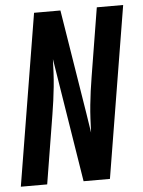

<svg xmlns="http://www.w3.org/2000/svg" viewBox="-53 -777 611 820"><g transform="rotate(-5 253.0 -367.5)"><path d="M3 0 124 -735H237L309 -288L322 -204Q323 -234 324.5 -263.5Q326 -293 329 -322.5Q332 -352 336 -381.5Q340 -411 345 -441L393 -735H506L385 0H272L187 -531Q186 -501 184.5 -471.5Q183 -442 180 -412.5Q177 -383 173 -353.5Q169 -324 164 -294L116 0Z"/></g></svg>

Font: Iosevka Oblique
Style: Bold
Weight: 700
Italic angle: -9°
Monospace: yes
Designer: Belleve Invis
Foundry: Belleve Invis
Version: Version 32.5.0; ttfautohint (v1.8.4)